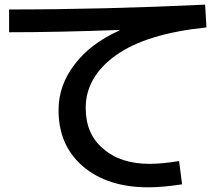

<svg xmlns="http://www.w3.org/2000/svg" viewBox="-20 -756 915 815"><path d="M228.5 -288.1Q228.5 -393.6 295.9 -481.4Q362.3 -570.3 487.3 -627V-628.9Q227.5 -619.1 18.6 -619.1V-715.8Q416 -715.8 850.6 -736.3L856.4 -639.6Q600.6 -613.3 472.2 -521.5Q343.8 -429.7 343.8 -297.9Q343.8 -186.5 418 -125Q491.2 -60.5 614.3 -60.5Q668 -60.5 740.2 -72.3L752.9 26.4Q669.9 39.1 609.4 39.1Q436.5 39.1 332 -49.8Q228.5 -138.7 228.5 -288.1Z"/></svg>

Font: RobotoJAA
Style: Medium
Weight: 500
Version: Version 2.05; 2016-11-05